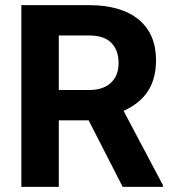

<svg xmlns="http://www.w3.org/2000/svg" viewBox="-20 -731 678 751"><path d="M326.7 -260.3H210V0H63.5V-710.9H327.6Q453.6 -710.9 522 -654.8Q590.3 -598.6 590.3 -496.1Q590.3 -423.3 558.8 -374.8Q527.3 -326.2 463.4 -297.4L617.2 -6.8V0H460ZM210 -378.9H328.1Q383.3 -378.9 413.6 -407Q443.8 -435.1 443.8 -484.4Q443.8 -534.7 415.3 -563.5Q386.7 -592.3 327.6 -592.3H210Z"/></svg>

Font: Vazir
Style: Bold
Weight: 700
Designer: Saber Rastikerdar
Foundry: Saber Rastikerdar
Version: Version 30.0.0